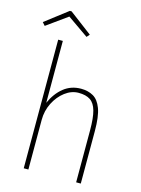

<svg xmlns="http://www.w3.org/2000/svg" viewBox="-146 -889 706 959"><g transform="rotate(15 207.5 -409.5)"><path d="M74 0V-665H98V-345Q121 -397 159 -427.5Q197 -458 249 -458Q285 -458 312 -442.5Q339 -427 354 -387Q369 -347 369 -271V0H345V-269Q345 -333 335 -369Q325 -405 302.5 -420Q280 -435 242 -435Q205 -435 172 -410Q139 -385 118.5 -344.5Q98 -304 98 -257V0ZM-9 -714 -23 -730 93 -819H102L220 -730L207 -715L98 -791Z"/></g></svg>

Font: Inconsolata SemiCondensed ExtraLight
Style: Regular
Weight: 200
Width: 4
Monospace: yes
Designer: Raph Levien, Cyreal, Brenton Simpson
Foundry: Raph Levien, Cyreal, Google
Version: Version 3.100; ttfautohint (v1.8.4.7-5d5b)